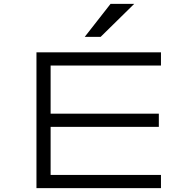

<svg xmlns="http://www.w3.org/2000/svg" viewBox="-20 -970 1000 990"><path d="M810 0V-68H241V-316H799V-384H241V-632H810V-700H168V0ZM417 -780H499L672 -950H550Z"/></svg>

Font: altertype_V2
Style: Regular
Weight: 400
Designer: Simon Renaud
Version: Version 2.001;Glyphs 3.1.2 (3151)